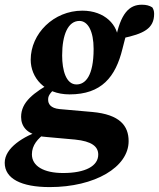

<svg xmlns="http://www.w3.org/2000/svg" viewBox="-69 -543 661 798"><path d="M137.6 234.6C324.7 234.6 465.6 152.1 465.6 43.6C465.6 -19.9 429.2 -67.2 314.7 -77.6L178.8 -89.6C140.6 -93.2 131.1 -111.9 131.1 -128.2C131.1 -142.6 133.6 -152.9 171 -185.8L151.2 -210.1V-203C70.4 -157.6 18.7 -119.1 18.7 -56.9C18.7 -17.2 44.3 12.4 90.8 19.8V22.1C103.1 24.4 114.8 25.6 126.6 26.6L243.1 37.1C312.4 44.1 339.3 66 339.3 99.5C339.3 147 285.8 176.1 193.4 176.1C112.4 176.1 63.6 147.1 63.6 98.4C63.6 61 87.3 32.6 122.5 8.4L104 -2.2C29.1 23.6 -49.4 71 -49.4 133.6C-49.4 199.8 19.8 234.6 137.6 234.6ZM220.2 -150.7C353.2 -150.7 411.3 -223.3 439.8 -339.4C447.1 -367.7 452.7 -392.4 461.5 -415.7L438.5 -383.7C528 -402.5 571.6 -424 571.6 -485.6C571.6 -497.9 568.3 -505.6 564 -512.3C552 -519.9 539.1 -523.4 520.4 -523.4C469 -523.4 431.8 -489.1 410.5 -375L422.5 -373.9C422.7 -438.4 367 -498.7 273.3 -498.7C154.3 -498.7 58.6 -403.6 58.6 -294.6C58.6 -221.9 114.7 -150.7 220.2 -150.7ZM248.9 -192C205.5 -192 189.3 -250.8 189.3 -312.5C189.3 -399 214 -456 261 -456C296.6 -456 320.1 -413 320.1 -339.7C320.1 -227.2 285.9 -192 248.9 -192Z"/></svg>

Font: Source Serif 4 Variable
Style: Italic
Weight: 400
Italic angle: -12°
Designer: Frank Grießhammer
Foundry: Adobe Systems Incorporated
Version: Version 4.004;hotconv 1.0.116;makeotfexe 2.5.65601